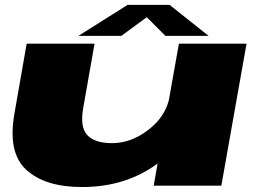

<svg xmlns="http://www.w3.org/2000/svg" viewBox="-20 -766 1094 792"><path d="M614 0 630 -91.5Q499.5 5.5 318 5.5Q166.5 5.5 88.8 -65.2Q11 -136 39.5 -297.5L90 -586H370L323 -319Q309.5 -241.5 340.2 -208.5Q371 -175.5 442 -175.5Q522 -175.5 594 -232Q659 -283 676.5 -353L718 -586H997L893 0ZM303.5 -618 506.5 -746H679.5L840.5 -618H662.5L585.5 -695L480.5 -618Z"/></svg>

Font: Anybody UltraExpanded Black
Style: Italic
Weight: 900
Width: 9
Italic angle: -10°
Designer: Tyler Finck
Foundry: Etcetera Type Company
Version: Version 1.010; ttfautohint (v1.8.3) -l 8 -r 50 -G 200 -x 14 